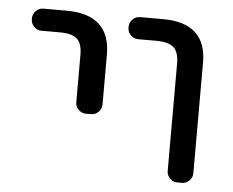

<svg xmlns="http://www.w3.org/2000/svg" viewBox="-43 -597 761 626"><g transform="rotate(5 337.0 -284.0)"><path d="M74.2 -474.6Q60.5 -474.6 50.3 -484.9Q40 -495.1 40 -509.8V-511.7Q40 -526.4 50.3 -536.6Q60.5 -546.9 74.2 -546.9H150.4Q293 -546.9 293.9 -417V-252Q293.9 -238.3 283.7 -228Q273.4 -217.8 259.8 -217.8H242.2Q228.5 -217.8 218.3 -228Q208 -238.3 208 -252V-407.2Q208 -444.3 191.4 -459.5Q174.8 -474.6 133.8 -474.6ZM390.6 -474.6Q377 -474.6 366.7 -484.9Q356.4 -495.1 356.4 -509.8V-511.7Q356.4 -526.4 366.7 -536.6Q377 -546.9 390.6 -546.9H465.8Q608.4 -546.9 608.4 -417V-54.7Q608.4 -41 598.1 -30.8Q587.9 -20.5 574.2 -20.5H558.6Q544.9 -20.5 534.7 -30.8Q524.4 -41 524.4 -54.7V-407.2Q524.4 -444.3 507.3 -459.5Q490.2 -474.6 450.2 -474.6Z"/></g></svg>

Font: Gen Jyuu GothicL Regular
Style: Regular
Weight: 400
Designer: [Source Han Sans]
Ryoko NISHIZUKA  (kana & ideographs); Paul D. Hunt (Latin, Greek & Cyrillic); Wenlong ZHANG  (bopomofo
Version: Version 1.002.20150607